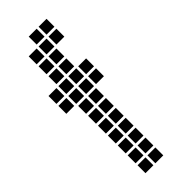

<svg xmlns="http://www.w3.org/2000/svg" viewBox="-218 -668 686 686"><g transform="rotate(-45 125.0 -325.0)"><path d="M55 -45V-5H95V-45ZM55 -95V-55H95V-95ZM55 -145V-105H95V-145ZM55 -195V-155H95V-195ZM55 -245V-205H95V-245ZM55 -295V-255H95V-295ZM55 -345V-305H95V-345ZM55 -395V-355H95V-395ZM55 -445V-405H95V-445ZM55 -495V-455H95V-495ZM105 -495V-455H145V-495ZM105 -445V-405H145V-445ZM105 -395V-355H145V-395ZM105 -345V-305H145V-345ZM105 -295V-255H145V-295ZM105 -245V-205H145V-245ZM105 -195V-155H145V-195ZM105 -145V-105H145V-145ZM105 -95V-55H145V-95ZM105 -45V-5H145V-45ZM5 -395V-355H45V-395ZM5 -445V-405H45V-445ZM155 -445V-405H195V-445ZM155 -395V-355H195V-395ZM55 -545V-505H95V-545ZM55 -595V-555H95V-595ZM105 -595V-555H145V-595ZM105 -545V-505H145V-545ZM105 -645V-605H145V-645ZM155 -595V-555H195V-595ZM155 -645V-605H195V-645Z"/></g></svg>

Font: Nose Transport 13 Square
Style: Regular
Weight: 400
Designer: Nico Rohrbach
Foundry: Nose
Version: Version 1.400;Glyphs 3.2.3 (3260)